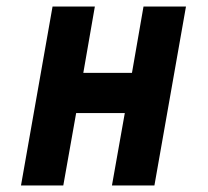

<svg xmlns="http://www.w3.org/2000/svg" viewBox="-20 -570 640 590"><path d="M141.5 -550H271.5L236 -346H385.5L421 -550H551.5L454.5 0H324L363.5 -222.5H214L174.5 0H44.5Z"/></svg>

Font: JuliaMono ExtraBold
Style: Italic
Weight: 800
Italic angle: -9°
Monospace: yes
Designer: cormullion
Foundry: corm
Version: Version 0.057; ttfautohint (v1.8.4)